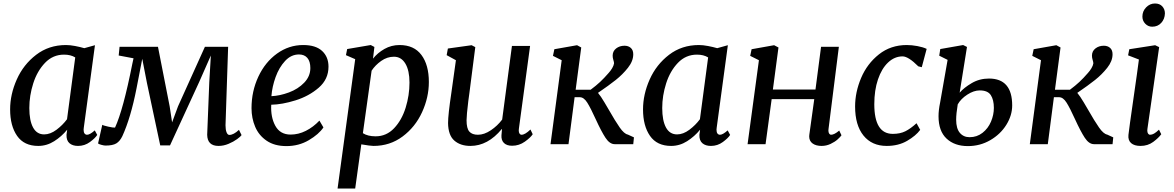

<svg xmlns="http://www.w3.org/2000/svg" viewBox="-20 -826 6728 1100"><path d="M459 -83Q459 -68 464.5 -61Q470 -54 479 -54Q495 -54 523 -79L537 -53Q526 -35 495.5 -12.5Q465 10 427 10Q396 10 378 -5.5Q360 -21 361 -54L365 -83Q333 -44 290.5 -17Q248 10 199 10Q118 10 78 -47.5Q38 -105 38 -199Q38 -285 76 -370.5Q114 -456 187 -512Q260 -568 358 -568Q381 -568 410 -562.5Q439 -557 463 -550L524 -567L460 -94Q459 -90 459 -83ZM347 -513Q283 -513 238 -466Q193 -419 170.5 -348.5Q148 -278 148 -207Q148 -135 169.5 -95.5Q191 -56 233 -56Q268 -56 303.5 -82.5Q339 -109 364 -143L411 -497Q385 -513 347 -513Z M1294 -53Q1318 -53 1349 -82L1364 -52Q1359 -44 1338.5 -29Q1318 -14 1289.5 -2Q1261 10 1232 10Q1168 10 1167 -54L1179 -355L1188 -508L1121 -356L954 7H898L822 -350L795 -489L762 -319Q729 -151 681 -46Q667 -17 646.5 -4.5Q626 8 584 8Q576 8 559.5 3.5Q543 -1 542 -5L566 -111Q571 -107 600 -100.5Q629 -94 639 -95Q686 -197 738 -460L745 -492L660 -508L665 -558H885L952 -217L966 -125L1000 -217L1154 -558H1287L1272 -108Q1272 -83 1278 -68Q1284 -53 1294 -53Z M1621 11Q1553 11 1508 -19.5Q1463 -50 1442 -99.5Q1421 -149 1421 -206Q1421 -303 1460 -386.5Q1499 -470 1567 -519Q1635 -568 1717 -568Q1789 -568 1825.5 -534Q1862 -500 1862 -444Q1862 -372 1806 -323.5Q1750 -275 1673 -251Q1596 -227 1534 -226Q1530 -155 1557.5 -105Q1585 -55 1645 -55Q1690 -55 1732.5 -76.5Q1775 -98 1810 -135L1833 -96Q1807 -57 1749.5 -23Q1692 11 1621 11ZM1535 -275Q1583 -277 1635.5 -296.5Q1688 -316 1723 -352.5Q1758 -389 1758 -436Q1758 -474 1741 -494Q1724 -514 1693 -514Q1648 -514 1613.5 -477Q1579 -440 1559 -384.5Q1539 -329 1535 -275Z M2269 -568Q2352 -568 2394.5 -511Q2437 -454 2437 -356Q2437 -268 2398 -183Q2359 -98 2286.5 -44Q2214 10 2120 10Q2102 10 2050 1L2015 254H1914L2015 -487L1962 -510L1969 -545L2104 -568L2125 -557L2117 -490Q2143 -523 2182.5 -545.5Q2222 -568 2269 -568ZM2132 -45Q2194 -45 2238 -91.5Q2282 -138 2304 -209Q2326 -280 2326 -353Q2326 -422 2302.5 -461.5Q2279 -501 2237 -501Q2198 -501 2164 -477Q2130 -453 2109 -421L2059 -63Q2087 -45 2132 -45Z M2663 -247Q2653 -165 2653 -137Q2653 -90 2669 -72Q2685 -54 2718 -54Q2754 -54 2792 -79.5Q2830 -105 2857 -141L2913 -563H3017L2953 -90L2952 -79Q2952 -67 2956.5 -60.5Q2961 -54 2968 -54Q2988 -54 3019 -84L3032 -57Q3020 -38 2987 -14.5Q2954 9 2914 9Q2883 9 2867 -7Q2851 -23 2853 -52Q2853 -50 2856 -86L2855 -87Q2775 10 2675 10Q2618 10 2583 -20.5Q2548 -51 2547 -121Q2547 -168 2566 -295L2592 -481L2539 -510L2546 -548L2682 -567L2703 -556L2669 -291Z M3467 -408Q3478 -420 3487 -435Q3496 -450 3498 -463Q3498 -470 3494 -482.5Q3490 -495 3490 -507Q3490 -533 3510 -548.5Q3530 -564 3558 -564Q3580 -564 3594 -551.5Q3608 -539 3608 -515Q3608 -476 3577.5 -437.5Q3547 -399 3508 -368Q3469 -337 3406 -294Q3422 -275 3443 -239.5Q3464 -204 3468 -197Q3505 -132 3530.5 -95.5Q3556 -59 3577 -55L3612 -39L3608 0H3502Q3473 0 3449 -36.5Q3425 -73 3393 -143Q3364 -207 3344.5 -238Q3325 -269 3302 -269H3272L3237 0H3134L3198 -481L3148 -506L3156 -544L3286 -567L3310 -554L3278 -312H3364Q3395 -335 3418 -356.5Q3441 -378 3467 -408Z M4085 -83Q4085 -68 4090.5 -61Q4096 -54 4105 -54Q4121 -54 4149 -79L4163 -53Q4152 -35 4121.5 -12.5Q4091 10 4053 10Q4022 10 4004 -5.5Q3986 -21 3987 -54L3991 -83Q3959 -44 3916.5 -17Q3874 10 3825 10Q3744 10 3704 -47.5Q3664 -105 3664 -199Q3664 -285 3702 -370.5Q3740 -456 3813 -512Q3886 -568 3984 -568Q4007 -568 4036 -562.5Q4065 -557 4089 -550L4150 -567L4086 -94Q4085 -90 4085 -83ZM3973 -513Q3909 -513 3864 -466Q3819 -419 3796.5 -348.5Q3774 -278 3774 -207Q3774 -135 3795.5 -95.5Q3817 -56 3859 -56Q3894 -56 3929.5 -82.5Q3965 -109 3990 -143L4037 -497Q4011 -513 3973 -513Z M4726 -79Q4726 -67 4730.5 -60.5Q4735 -54 4741 -54Q4760 -54 4788 -78L4801 -51Q4795 -42 4779 -27.5Q4763 -13 4738.5 -1.5Q4714 10 4687 10Q4655 10 4635.5 -4Q4616 -18 4616 -45L4617 -56L4645 -258H4401L4366 0H4263L4328 -481L4278 -506L4286 -544L4415 -567L4440 -554L4408 -313H4652L4684 -558H4786L4727 -89Z M5151 -503Q5105 -503 5068 -468Q5031 -433 5010 -371Q4989 -309 4989 -229Q4989 -59 5095 -59Q5137 -59 5167 -74Q5197 -89 5231 -120L5252 -82Q5227 -48 5177 -19Q5127 10 5060 10Q4975 10 4927 -49.5Q4879 -109 4879 -216Q4879 -298 4913.5 -379.5Q4948 -461 5015.5 -514.5Q5083 -568 5175 -568Q5204 -568 5236 -562Q5268 -556 5289 -546L5261 -441L5241 -446Q5184 -503 5151 -503Z M5646 -376Q5779 -376 5779 -222Q5779 -165 5745.5 -111Q5712 -57 5653.5 -23Q5595 11 5525 11Q5449 11 5403 -32Q5357 -75 5357 -160Q5357 -195 5366 -238L5409 -483L5361 -507L5367 -545L5498 -568L5520 -557L5478 -295Q5503 -324 5547.5 -350Q5592 -376 5646 -376ZM5467 -228Q5458 -174 5458 -140Q5458 -90 5479 -65Q5500 -40 5535 -40Q5577 -40 5609 -65Q5641 -90 5657.5 -129Q5674 -168 5674 -208Q5674 -254 5656.5 -281Q5639 -308 5593 -308Q5559 -308 5522 -284Q5485 -260 5467 -228Z M6213 -408Q6224 -420 6233 -435Q6242 -450 6244 -463Q6244 -470 6240 -482.5Q6236 -495 6236 -507Q6236 -533 6256 -548.5Q6276 -564 6304 -564Q6326 -564 6340 -551.5Q6354 -539 6354 -515Q6354 -476 6323.5 -437.5Q6293 -399 6254 -368Q6215 -337 6152 -294Q6168 -275 6189 -239.5Q6210 -204 6214 -197Q6251 -132 6276.5 -95.5Q6302 -59 6323 -55L6358 -39L6354 0H6248Q6219 0 6195 -36.5Q6171 -73 6139 -143Q6110 -207 6090.5 -238Q6071 -269 6048 -269H6018L5983 0H5880L5944 -481L5894 -506L5902 -544L6032 -567L6056 -554L6024 -312H6110Q6141 -335 6164 -356.5Q6187 -378 6213 -408Z M6553 -79Q6553 -67 6557.5 -60.5Q6562 -54 6569 -54Q6580 -54 6591.5 -60.5Q6603 -67 6620 -83L6633 -57Q6618 -36 6587 -13Q6556 10 6514 10Q6479 10 6460.5 -6Q6442 -22 6445 -53Q6450 -97 6471 -242Q6499 -436 6505 -485L6443 -509L6450 -544L6598 -567L6621 -556L6554 -89ZM6525 -731Q6525 -762 6546.5 -784Q6568 -806 6597 -806Q6624 -806 6639 -789.5Q6654 -773 6654 -749Q6653 -717 6633 -695Q6613 -673 6581 -673Q6558 -673 6541.5 -690Q6525 -707 6525 -731Z"/></svg>

Font: Koeln Type Serif
Style: Italic
Weight: 400
Italic angle: -8°
Designer: Eben Sorkin
Foundry: Eben Sorkin
Version: Version 2.002